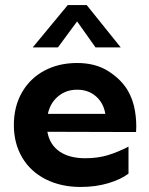

<svg xmlns="http://www.w3.org/2000/svg" viewBox="-20 -732 593 762"><path d="M286 -482Q359 -482 410 -449.5Q461 -417 487 -373Q508 -337 515.5 -293Q523 -249 520 -208L168 -209Q177 -158 216 -131Q255 -104 318 -104Q368 -104 407.5 -116Q447 -128 490 -150V-43Q460 -20 410 -5Q360 10 300 10Q222 10 161.5 -20.5Q101 -51 68 -107Q35 -163 35 -236Q35 -309 67 -365Q99 -421 156 -451.5Q213 -482 286 -482ZM398 -280Q391 -323 361 -349.5Q331 -376 286 -376Q242 -376 210.5 -349.5Q179 -323 170 -280ZM459 -544H359L286 -647L210 -544H110L249 -712H324Z"/></svg>

Font: Madhuban SemiBold
Style: Regular
Weight: 600
Designer: jaikishan Patel
Foundry: MagicType
Version: Version 1.000